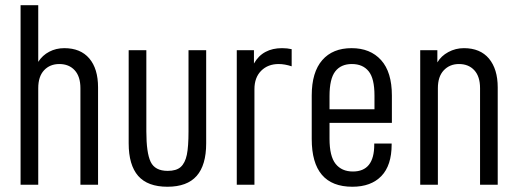

<svg xmlns="http://www.w3.org/2000/svg" viewBox="-20 -710 1992 738"><path d="M59.1 -689.9H127V-472.2Q143.1 -497.6 169.4 -511.2Q195.3 -524.9 227.1 -524.9Q289.6 -524.9 323.2 -485.4Q356.9 -445.8 356.9 -374V0H289.1V-371.1Q289.1 -416 267.1 -439.9Q245.1 -463.9 208 -463.9Q171.9 -463.9 149.4 -439.9Q127 -416 127 -371.1V0H59.1Z M511.2 -33.7Q474.6 -75.7 474.6 -159.2V-517.1H542.5V-205.1Q542.5 -122.6 559.1 -87.9Q575.7 -53.2 624.5 -53.2Q657.7 -53.2 674.3 -67.9Q691.4 -83 698.2 -115.2Q704.6 -146.5 704.6 -205.1V-517.1H772.5V-159.2Q772.5 -75.2 735.8 -33.7Q699.2 7.8 623.5 7.8Q547.9 7.8 511.2 -33.7Z M890.1 -517.1H956.1V-465.8Q973.1 -496.1 1001 -510.7Q1027.8 -524.9 1064 -524.9Q1084 -524.9 1101.1 -521V-455.1Q1074.2 -463.9 1051.3 -463.9Q1009.8 -463.9 983.9 -438Q958 -412.1 958 -367.2V0H890.1Z M1246.6 -237.8V-176.8Q1246.6 -109.4 1270 -80.1Q1293.5 -50.8 1336.4 -50.8Q1418.5 -50.8 1418.5 -153.8V-158.2H1485.4V-154.8Q1485.4 -74.2 1445.8 -33.2Q1406.2 7.8 1334.5 7.8Q1178.2 7.8 1178.2 -175.8V-342.8Q1178.2 -432.6 1218.8 -479Q1258.8 -524.9 1331.5 -524.9Q1403.3 -524.9 1444.8 -479Q1486.3 -433.1 1486.3 -342.8V-237.8ZM1246.6 -340.8V-290H1419.4V-342.8Q1419.4 -408.7 1397 -436Q1374.5 -463.9 1332.5 -463.9Q1290.5 -463.9 1268.6 -435.5Q1246.6 -407.2 1246.6 -340.8Z M1595.2 -517.1H1661.1V-470.2Q1675.8 -495.1 1703.1 -509.8Q1731 -524.9 1763.2 -524.9Q1825.7 -524.9 1859.4 -484.9Q1893.1 -444.3 1893.1 -374V0H1825.2V-371.1Q1825.2 -416 1803.2 -439.9Q1781.2 -463.9 1744.1 -463.9Q1708.5 -463.9 1685.5 -439.5Q1663.1 -415.5 1663.1 -371.1V0H1595.2Z"/></svg>

Font: D-DIN Condensed
Style: Regular
Weight: 400
Width: 3
Designer: Charles Nix
Foundry: Datto Inc.
Version: Version 1.00